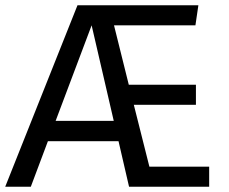

<svg xmlns="http://www.w3.org/2000/svg" viewBox="-32 -709 868 729"><path d="M535.2 -76.2H762.2V0H458L418 -172.9H149.9L85 0H-12.2L262.2 -689H721.2L710 -612.8H400.9L457 -387.2H711.9V-311H476.1ZM179.2 -250H399.9L315.9 -612.8Z"/></svg>

Font: FiraGO
Style: Regular
Weight: 400
Designer: bBox Type
Foundry: bBox Type GmbH
Version: Version 1.001;PS 001.001;hotconv 1.0.88;makeotf.lib2.5.64775